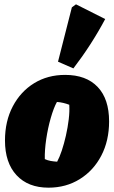

<svg xmlns="http://www.w3.org/2000/svg" viewBox="-20 -853 527 887"><path d="M204 14Q110 14 56.5 -43.5Q3 -101 3 -204Q3 -293 39 -361.5Q75 -430 137.5 -468.5Q200 -507 281 -507Q378 -507 431 -451.5Q484 -396 484 -292Q484 -203 448 -134Q412 -65 348.5 -25.5Q285 14 204 14ZM244 -106Q255 -126 265.5 -157.5Q276 -189 284.5 -226.5Q293 -264 297.5 -301.5Q302 -339 300 -369Q287 -374 272.5 -377.5Q258 -381 243 -382Q228 -355 214.5 -308Q201 -261 193.5 -210Q186 -159 187 -118Q200 -112 214 -109.5Q228 -107 244 -106ZM319 -537 248 -568 312 -819 331 -833 466 -765Q402 -645 319 -537Z"/></svg>

Font: Piazzolla Black
Style: Italic
Weight: 900
Italic angle: -11.3°
Designer: Juan Pablo del Peral
Foundry: Huerta Tipografica
Version: Version 1.330